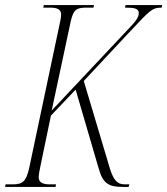

<svg xmlns="http://www.w3.org/2000/svg" viewBox="-40 -734 657 754"><path d="M-20 0H178L180 -10H155C126 -10 112 -19 112 -38C112 -49 115 -63 119 -83L160 -280L257 -382L348 -71C364 -13 388 0 441 0H465L468 -10H449C419 -10 405 -29 391 -74L289 -416L460 -599C549 -693 555 -704 595 -704L597 -714H453L451 -704C484 -704 505 -702 505 -683C505 -665 491 -648 464 -620L163 -300L238 -651C249 -700 264 -704 302 -704H327L329 -714H132L130 -704H159C187 -704 200 -695 200 -677C200 -671 199 -663 197 -653L75 -76C63 -21 49 -10 10 -10H-18Z"/></svg>

Font: Noto Serif Display ExtraCondensed ExtraLight
Style: Italic
Weight: 200
Width: 2
Italic angle: -12°
Designer: Monotype Design Team
Foundry: Monotype Imaging Inc.
Version: Version 2.009